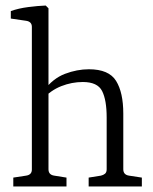

<svg xmlns="http://www.w3.org/2000/svg" viewBox="-20 -673 554 693"><path d="M28 0V-32L74 -39Q95 -42 95 -61V-576Q95 -595 74 -598L19 -606V-633Q47 -643 82 -647.5Q117 -652 145 -653L155 -643V-62Q155 -42 176 -39L220 -32V0ZM300 0V-32L344 -39Q353 -41 359 -46Q365 -51 365 -62V-249Q365 -312 348.5 -344.5Q332 -377 279 -377Q239 -377 201 -362Q163 -347 134 -315L137 -345Q171 -390 214.5 -406.5Q258 -423 301 -423Q373 -423 399 -381Q425 -339 425 -263V-62Q425 -42 446 -39L492 -32V0Z"/></svg>

Font: Yrsa Light
Style: Regular
Weight: 300
Designer: Anna Giedrys (Yrsa+Rasa design), David Brezina (Yrsa art-direction, Rasa art-direction, design)
Foundry: Rosetta Type Foundry
Version: Version 2.004